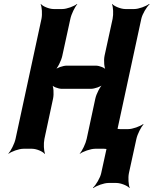

<svg xmlns="http://www.w3.org/2000/svg" viewBox="-20 -757 781 977"><path d="M567 -50 699 -661C704 -685 726 -722 741 -735L739 -737C723 -725 686 -711 663 -711H618C595 -711 561 -725 551 -737L550 -735C556 -722 558 -685 553 -661L512 -473C507 -449 510 -409 520 -397L522 -399C515 -412 486 -423 467 -423H320C301 -423 268 -412 255 -399L257 -397C273 -409 292 -449 297 -473L338 -661C343 -685 361 -722 373 -735L372 -737C357 -725 320 -711 297 -711H253C230 -711 197 -725 188 -737L187 -735C193 -722 196 -685 191 -661L59 -50C54 -26 35 11 23 24V26C38 14 76 0 99 0H143C166 0 198 14 207 26L209 24C203 11 201 -26 206 -50L250 -255C255 -279 253 -319 243 -331L240 -329C247 -316 276 -305 295 -305H442C461 -305 494 -316 507 -329L506 -331C490 -319 470 -279 465 -255L421 -50C416 -26 398 11 386 24V26C402 14 441 0 464 0H509C532 0 564 14 574 26L577 24C568 11 562 -26 567 -50ZM636 124 674 -50C679 -74 698 -111 710 -124L709 -126C693 -114 655 -100 632 -100H592C569 -100 535 -114 525 -126L523 -124C532 -111 538 -74 533 -50L495 124C490 148 468 185 453 198L455 200C471 188 509 174 532 174H572C595 174 629 188 639 200L640 198C634 185 631 148 636 124Z"/></svg>

Font: Asimov
Style: EdgeExtremeIt
Weight: 500
Designer: Google
Version: Version 2.000980: 2014